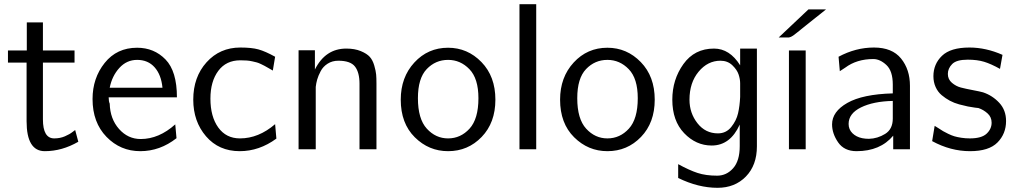

<svg xmlns="http://www.w3.org/2000/svg" viewBox="-20 -713 4850 917"><path d="M18 -414V-472H108V-606H185V-472H336V-414H185V-143Q185 -52 239 -52Q267 -52 290 -62Q313 -72 325.5 -82Q338 -92 339 -92L354 -36Q276 9 194 9Q107 9 107 -134V-414Z M422 -240Q422 -340 480 -412.5Q538 -485 635 -485Q716 -485 770.5 -429Q825 -373 825 -248H499Q499 -229 504 -218Q506 -145 548.5 -97Q591 -49 652 -49Q739 -49 817 -119L823 -53Q744 9 650 9Q555 9 488.5 -59.5Q422 -128 422 -240ZM504 -294H756Q750 -356 718.5 -391.5Q687 -427 635 -427Q585 -427 550 -388.5Q515 -350 504 -294Z M903 -237Q903 -345 966.5 -415.5Q1030 -486 1128 -486Q1182 -486 1214.5 -477Q1247 -468 1294 -442L1283 -376Q1278 -379 1263 -387.5Q1248 -396 1243.5 -398.5Q1239 -401 1226.5 -407Q1214 -413 1206 -415Q1198 -417 1185 -420Q1172 -423 1158.5 -424Q1145 -425 1128 -425Q1060 -425 1022.5 -374.5Q985 -324 985 -242Q985 -156 1022.5 -104Q1060 -52 1126 -52Q1215 -52 1294 -120L1300 -51Q1218 9 1125 9Q1025 9 964 -62Q903 -133 903 -237Z M1406 0V-473H1484V-381Q1534 -481 1634 -481Q1674 -481 1703 -469Q1732 -457 1746 -441.5Q1760 -426 1767.5 -400Q1775 -374 1776.5 -357Q1778 -340 1778 -314V-312V0H1697V-313Q1697 -367 1675.5 -395Q1654 -423 1596 -423Q1567 -423 1545 -409Q1523 -395 1511.5 -373Q1500 -351 1495 -333.5Q1490 -316 1488 -298V-267V0Z M1894 -237Q1894 -344 1959 -414.5Q2024 -485 2120 -485Q2213 -485 2279.5 -416.5Q2346 -348 2346 -237Q2346 -127 2280.5 -59Q2215 9 2120 9Q2028 9 1961 -57.5Q1894 -124 1894 -237ZM1976 -244Q1976 -145 2018.5 -98.5Q2061 -52 2120 -52Q2180 -52 2222.5 -98.5Q2265 -145 2265 -244Q2265 -338 2222 -382.5Q2179 -427 2120 -427Q2060 -427 2018 -383Q1976 -339 1976 -244Z M2461 0V-693H2541V0Z M2655 -237Q2655 -344 2720 -414.5Q2785 -485 2881 -485Q2974 -485 3040.5 -416.5Q3107 -348 3107 -237Q3107 -127 3041.5 -59Q2976 9 2881 9Q2789 9 2722 -57.5Q2655 -124 2655 -237ZM2737 -244Q2737 -145 2779.5 -98.5Q2822 -52 2881 -52Q2941 -52 2983.5 -98.5Q3026 -145 3026 -244Q3026 -338 2983 -382.5Q2940 -427 2881 -427Q2821 -427 2779 -383Q2737 -339 2737 -244Z M3191 -237Q3191 -333 3244 -407Q3297 -481 3390 -481Q3465 -481 3515 -401V-481H3595V-14Q3595 76 3542.5 130Q3490 184 3407 184Q3315 184 3219 137V71Q3272 100 3311.5 113Q3351 126 3405 126Q3450 126 3481.5 90.5Q3513 55 3513 -15V-118Q3468 -18 3379 -18Q3304 -18 3247.5 -77Q3191 -136 3191 -237ZM3273 -237Q3273 -173 3311 -124.5Q3349 -76 3409 -76Q3448 -76 3472.5 -106.5Q3497 -137 3505 -172Q3513 -207 3515 -250V-315Q3515 -335 3507.5 -357.5Q3500 -380 3477.5 -401.5Q3455 -423 3421 -423Q3360 -423 3316.5 -370.5Q3273 -318 3273 -237Z M3748 0V-472H3828V0ZM3699 -534 3841 -668H3925Q3881 -633 3826 -589Q3778 -550 3768 -543Q3758 -536 3748 -534Z M3954 -119Q3954 -180 4027 -221.5Q4100 -263 4244 -267V-309Q4244 -374 4213.5 -402.5Q4183 -431 4151 -431Q4072 -431 4017 -390L3991 -373L3985 -442Q4067 -486 4154 -486Q4241 -486 4283.5 -433.5Q4326 -381 4326 -303V0H4246V-65Q4184 9 4071 9Q4012 9 3983 -33Q3954 -75 3954 -119ZM4033 -121Q4033 -95 4051 -77Q4069 -59 4098 -53Q4113 -50 4130 -50Q4171 -51 4207.5 -73.5Q4244 -96 4244 -147V-231Q4151 -229 4092 -200Q4033 -171 4033 -121Z M4432 -39 4444 -112Q4448 -110 4462.5 -100.5Q4477 -91 4484.5 -86.5Q4492 -82 4508.5 -74Q4525 -66 4538.5 -62Q4552 -58 4571.5 -55Q4591 -52 4612 -52Q4668 -52 4692 -74.5Q4716 -97 4716 -127Q4716 -154 4696.5 -171.5Q4677 -189 4653 -197Q4652 -197 4636 -199Q4620 -201 4602.5 -204.5Q4585 -208 4561 -214.5Q4537 -221 4516.5 -232Q4496 -243 4477.5 -258.5Q4459 -274 4448.5 -297.5Q4438 -321 4438 -349Q4438 -407 4479 -446.5Q4520 -486 4610 -486Q4689 -486 4768 -451L4756 -384Q4713 -408 4680 -418Q4647 -428 4602 -428Q4548 -428 4527.5 -407Q4507 -386 4507 -360Q4507 -334 4526.5 -317.5Q4546 -301 4569 -295Q4592 -289 4626.5 -282.5Q4661 -276 4675 -272Q4720 -257 4752.5 -222Q4785 -187 4785 -135Q4785 -74 4744 -32.5Q4703 9 4613 9Q4520 9 4432 -39Z"/></svg>

Font: Coval
Style: Light
Weight: 300
Foundry: Context Ltd
Version: Version 001.000